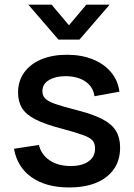

<svg xmlns="http://www.w3.org/2000/svg" viewBox="-20 -790 576 824"><path d="M101.5 -770H201.5L276 -681.5L350.5 -770H450.5L321 -620H231ZM276.5 14.5Q178 14.5 116 -29Q54 -72.5 40 -151.5L147 -168Q157 -126 193.2 -101.8Q229.5 -77.5 283.5 -77.5Q332.5 -77.5 360.2 -97.5Q388 -117.5 388 -152.5Q388 -173 378.2 -185.8Q368.5 -198.5 337.5 -210Q306.5 -221.5 243 -238.5Q173.5 -256.5 132.8 -277.2Q92 -298 74.8 -325.8Q57.5 -353.5 57.5 -393Q57.5 -442 83.5 -478.5Q109.5 -515 156.8 -535Q204 -555 267.5 -555Q329.5 -555 378 -535.5Q426.5 -516 456.5 -480.2Q486.5 -444.5 492.5 -396.5L385.5 -377Q380 -416 349 -438.5Q318 -461 268.5 -463Q263.5 -463 259 -463Q218 -463 190 -446.2Q162 -429.5 162 -398.5Q162 -380.5 173.2 -368Q184.5 -355.5 217 -344Q249.5 -332.5 313 -316.5Q381 -299 421 -277.8Q461 -256.5 478.2 -227.2Q495.5 -198 495.5 -156.5Q495.5 -76.5 437.2 -31Q379 14.5 276.5 14.5Z"/></svg>

Font: Cns Manrope SemBd
Style: Regular
Weight: 600
Designer: Mikhail Sharanda
Foundry: Mikhail Sharanda
Version: Version 4.504